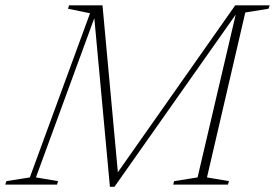

<svg xmlns="http://www.w3.org/2000/svg" viewBox="-60 -696 1037 724"><path d="M305.5 -654.5 75.5 -27 159 -13 155 0H-40L-36 -13L52.5 -27L279.5 -646L196.5 -663L200.5 -676H326.5L386.5 -24L366.5 -21L827 -676H849L845 -664L371.5 8.5H354.5L294 -645.5ZM837 -676H957L952.5 -663L865 -649L720.5 -27L803.5 -13L799.5 0H593L596.5 -13L685 -27Z"/></svg>

Font: Newsreader 16pt 16pt ExtraLight
Style: Italic
Weight: 250
Italic angle: -17°
Version: Version 1.003